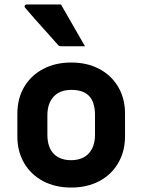

<svg xmlns="http://www.w3.org/2000/svg" viewBox="-20 -831 640 863"><path d="M300 -550Q372 -550 426.5 -521Q481 -492 511.5 -440Q542 -388 542 -320V-219Q542 -151 511.5 -98.5Q481 -46 426.5 -17Q372 12 300 12Q228 12 173.5 -17Q119 -46 88.5 -98Q58 -150 58 -218V-319Q58 -388 88.5 -440Q119 -492 174 -521Q229 -550 300 -550ZM301 -427Q249 -427 221 -396.5Q193 -366 193 -313V-225Q193 -168 223 -138Q252 -111 299 -111Q351 -111 379 -141.5Q407 -172 407 -225V-313Q407 -374 379 -401Q353 -427 301 -427ZM254 -811Q281 -764 308 -717Q335 -670 362 -623H256Q245 -623 239 -631Q210 -664 186 -690.5Q162 -717 140 -742Q118 -767 93 -796Q89 -801 91.5 -806Q94 -811 100 -811Z"/></svg>

Font: Recursive Mn Lnr St
Style: Bold
Weight: 700
Monospace: yes
Version: Version 1.079;hotconv 1.0.112;makeotfexe 2.5.65598; ttfautoh